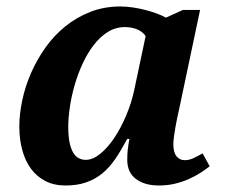

<svg xmlns="http://www.w3.org/2000/svg" viewBox="-20 -566 705 596"><path d="M473.1 9.8Q428.7 9.8 401.9 -10.5Q375 -30.8 375 -69.8Q375 -85.4 376.5 -100.3Q377.9 -115.2 381.8 -134.8H375Q356.4 -100.1 338.1 -73Q319.8 -45.9 297.4 -27.6Q274.9 -9.3 247.3 0.2Q219.7 9.8 183.1 9.8Q147.5 9.8 120.6 -4.2Q93.8 -18.1 75.9 -42.5Q58.1 -66.9 49.1 -100.3Q40 -133.8 40 -172.9Q40 -211.9 49.1 -254.6Q58.1 -297.4 76.2 -338.9Q94.2 -380.4 120.8 -418Q147.5 -455.6 182.4 -483.9Q217.3 -512.2 260.3 -529.1Q303.2 -545.9 354 -545.9Q373.5 -545.9 393.8 -542.7Q414.1 -539.6 432.6 -534.7Q451.2 -529.8 467.5 -523.7Q483.9 -517.6 495.1 -511.2L547.9 -535.2H601.1L535.2 -223.1Q533.2 -214.8 530.3 -201.2Q527.3 -187.5 524.7 -172.1Q522 -156.7 520 -142.3Q518.1 -127.9 518.1 -118.2Q518.1 -93.3 527.8 -81.1Q537.6 -68.8 553.2 -68.8Q567.4 -68.8 580.3 -75Q593.3 -81.1 608.9 -89.8L630.9 -49.8Q618.2 -40 602.1 -29.5Q585.9 -19 566.2 -10.3Q546.4 -1.5 523.2 4.2Q500 9.8 473.1 9.8ZM191.9 -171.9Q191.9 -143.1 196 -123.5Q200.2 -104 207.3 -92Q214.4 -80.1 224.4 -75Q234.4 -69.8 246.1 -69.8Q268.1 -69.8 291.5 -88.9Q314.9 -107.9 335.4 -138.9Q356 -169.9 372.3 -209Q388.7 -248 397 -288.1L432.1 -454.1Q422.4 -468.3 405 -475.1Q387.7 -481.9 368.2 -481.9Q338.9 -481.9 314.7 -466.8Q290.5 -451.7 271 -426.3Q251.5 -400.9 236.6 -368.7Q221.7 -336.4 211.7 -301.8Q201.7 -267.1 196.8 -233.4Q191.9 -199.7 191.9 -171.9Z"/></svg>

Font: Droid Serif
Style: Bold Italic
Weight: 700
Italic angle: -12°
Designer: Monotype Design team
Foundry: Monotype Imaging Inc.
Version: Version 1.03